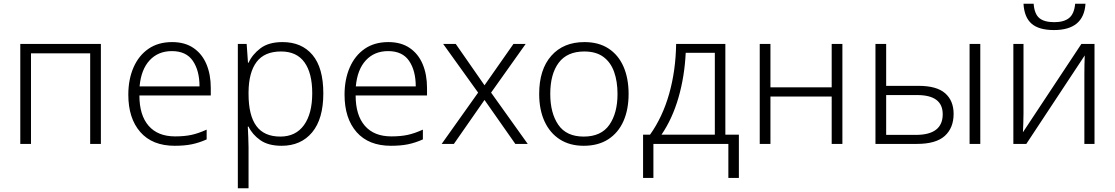

<svg xmlns="http://www.w3.org/2000/svg" viewBox="-20 -766 5934 1022"><path d="M517 -532V0H460V-482H145V0H88V-532Z M896 -542Q964 -542 1010 -510.5Q1056 -479 1079 -424Q1102 -369 1102 -298V-258H722Q722 -153 771 -96.5Q820 -40 912 -40Q962 -40 999 -48Q1036 -56 1080 -76V-24Q1040 -6 1001 2Q962 10 910 10Q791 10 727 -63Q663 -136 663 -262Q663 -343 690.5 -406.5Q718 -470 770 -506Q822 -542 896 -542ZM895 -494Q822 -494 776.5 -445Q731 -396 723 -306H1042Q1042 -390 1006.5 -442Q971 -494 895 -494Z M1484 -542Q1586 -542 1643.5 -473.5Q1701 -405 1701 -269Q1701 -133 1641.5 -61.5Q1582 10 1479 10Q1408 10 1365.5 -20Q1323 -50 1303 -92H1299Q1300 -66 1301.5 -37Q1303 -8 1303 18V236H1246V-532H1293L1300 -432H1303Q1323 -476 1366.5 -509Q1410 -542 1484 -542ZM1476 -492Q1388 -492 1346 -436.5Q1304 -381 1303 -276V-266Q1303 -152 1344.5 -95.5Q1386 -39 1472 -39Q1554 -39 1598 -100Q1642 -161 1642 -270Q1642 -377 1600.5 -434.5Q1559 -492 1476 -492Z M2047 -542Q2115 -542 2161 -510.5Q2207 -479 2230 -424Q2253 -369 2253 -298V-258H1873Q1873 -153 1922 -96.5Q1971 -40 2063 -40Q2113 -40 2150 -48Q2187 -56 2231 -76V-24Q2191 -6 2152 2Q2113 10 2061 10Q1942 10 1878 -63Q1814 -136 1814 -262Q1814 -343 1841.5 -406.5Q1869 -470 1921 -506Q1973 -542 2047 -542ZM2046 -494Q1973 -494 1927.5 -445Q1882 -396 1874 -306H2193Q2193 -390 2157.5 -442Q2122 -494 2046 -494Z M2525 -273 2339 -532H2406L2559 -312L2713 -532H2778L2594 -273L2789 0H2723L2559 -234L2396 0H2331Z M3326 -266Q3326 -183 3298.5 -121Q3271 -59 3217.5 -24.5Q3164 10 3087 10Q3013 10 2960 -24Q2907 -58 2878.5 -120Q2850 -182 2850 -266Q2850 -396 2914.5 -469Q2979 -542 3091 -542Q3167 -542 3219.5 -507.5Q3272 -473 3299 -411Q3326 -349 3326 -266ZM2909 -266Q2909 -164 2952 -101.5Q2995 -39 3087 -39Q3180 -39 3223.5 -101.5Q3267 -164 3267 -266Q3267 -332 3249 -383Q3231 -434 3192 -463Q3153 -492 3090 -492Q2999 -492 2954 -432Q2909 -372 2909 -266Z M3841 -532V-49H3913V181H3857V0H3458V181H3403V-49H3440Q3507 -143 3542 -267Q3577 -391 3579 -532ZM3785 -485H3630Q3624 -359 3591.5 -246.5Q3559 -134 3501 -49H3785Z M4081 -532V-301H4407V-532H4464V0H4407V-252H4081V0H4024V-532Z M4640 0V-532H4697V-309H4870Q4966 -309 5011 -269.5Q5056 -230 5056 -160Q5056 -85 5009 -42.5Q4962 0 4861 0ZM5141 0V-532H5198V0ZM4697 -48H4855Q4998 -48 4998 -158Q4998 -260 4862 -260H4697Z M5428 -532V-161Q5428 -139 5427 -111.5Q5426 -84 5425 -62L5736 -532H5806V0H5752V-371Q5752 -393 5752.5 -422Q5753 -451 5754 -471L5443 0H5374V-532ZM5758 -746Q5749 -606 5590 -606Q5510 -606 5471 -640Q5432 -674 5428 -746H5482Q5486 -692 5512 -670Q5538 -648 5592 -648Q5643 -648 5670.5 -670Q5698 -692 5703 -746Z"/></svg>

Font: BC Sans Light
Style: Regular
Weight: 300
Designer: Monotype Design Team
Foundry: Monotype Imaging Inc.
Version: Version 2.000;GOOG;noto-source:20170915:90ef993387c0